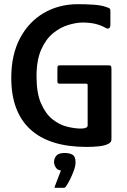

<svg xmlns="http://www.w3.org/2000/svg" viewBox="-20 -698 610 920"><path d="M514 -29Q514 -16 497.5 -8Q481 0 454 3Q427 6 395 6Q217 6 125.5 -78Q34 -162 34 -325Q34 -435 75.5 -514Q117 -593 189.5 -635.5Q262 -678 354 -678Q391 -678 428 -675.5Q465 -673 487 -665Q500 -661 504.5 -658Q509 -655 509 -644V-583Q509 -566 502.5 -562.5Q496 -559 487 -564Q462 -578 435.5 -584Q409 -590 376 -590Q346 -590 307.5 -578.5Q269 -567 234.5 -539Q200 -511 177.5 -460.5Q155 -410 155 -332Q155 -251 177 -201.5Q199 -152 232 -126Q265 -100 301.5 -91Q338 -82 367 -82Q397 -82 400 -95V-288Q400 -294 398.5 -295.5Q397 -297 392 -297H268Q261 -297 258 -299Q255 -301 255 -309V-371Q255 -380 257.5 -382.5Q260 -385 268 -385H496Q509 -385 511.5 -382Q514 -379 514 -366ZM342 79Q342 97 334 119Q326 141 315.5 162Q305 183 295 197Q292 202 286 202Q277 202 266.5 202Q256 202 247 202Q241 202 241 200Q241 198 245 189Q250 177 258 155Q266 133 272 119Q255 117 247 104Q239 91 239 79Q239 60 250.5 47.5Q262 35 290 35Q313 35 327.5 43.5Q342 52 342 79Z"/></svg>

Font: Glory Thin SemiBold
Style: Regular
Weight: 600
Version: Version 1.011